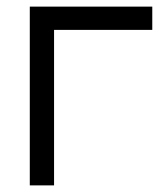

<svg xmlns="http://www.w3.org/2000/svg" viewBox="-20 -560 505 580"><path d="M143.3 0H70V-540H440V-469.7H143.3Z"/></svg>

Font: Manrope Variable Light
Style: Regular
Weight: 200
Designer: Mikhail Sharanda
Foundry: Mikhail Sharanda
Version: Version 4.505